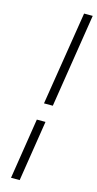

<svg xmlns="http://www.w3.org/2000/svg" viewBox="-141 -823 510 1005"><g transform="rotate(15 114.0 -320.5)"><path d="M34.2 144 85.9 -185.1H132.8L81.1 144ZM100.1 -276.9 181.2 -785.2H228L147.9 -276.9Z"/></g></svg>

Font: Dihjauti S
Style: Bold Italic
Weight: 700
Italic angle: -9°
Designer: T. Christopher White
Version: Version 3.0.0